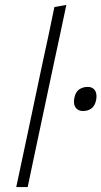

<svg xmlns="http://www.w3.org/2000/svg" viewBox="-20 -760 412 780"><path d="M46 0Q58 -56 69 -108Q80 -160 93 -221L150.5 -493.5L177 -616Q189.5 -675.5 201 -731.5L249.5 -740Q236.5 -678.5 223.8 -618.5Q211 -558.5 197 -494L139 -220.5Q126 -158.5 115 -107.5Q104 -56 92.5 0ZM316.5 -309Q297 -309 287 -323.5Q280.5 -333 280.5 -347Q280.5 -354 282 -362Q287 -387 302 -397Q317 -407 336.5 -407Q356.5 -407 366 -392.5Q372 -382.5 372 -369Q372 -362 370.5 -353.5Q365.5 -329.5 351.2 -319.2Q337 -309 316.5 -309Z"/></svg>

Font: Heraclito ExtraLight
Style: Italic
Weight: 200
Italic angle: -12°
Designer: Kostas Bartsokas (font) & Cristiano Sobral (main changes)
Foundry: Kostas Bartsokas (font) & Cristiano Sobral (main changes)
Version: Version 1.00;July 8, 2020;FontCreator 13.0.0.2655 64-bit